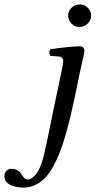

<svg xmlns="http://www.w3.org/2000/svg" viewBox="-100 -644 429 862"><path d="M145 -175.8 175.8 -320.8Q184.1 -360.4 184.1 -370.1Q184.1 -377.9 179.4 -383.8Q174.8 -389.6 166 -390.1L126 -393.1Q121.6 -399.9 121.3 -408.2Q121.1 -416.5 126 -422.9Q216.3 -436 257.8 -436Q278.8 -436 278.8 -415Q278.8 -408.7 275.6 -394.3Q272.5 -379.9 267.1 -357.7Q261.7 -335.4 258.8 -319.8L241.2 -233.9Q229 -175.3 219 -132.8Q209 -90.3 195.6 -42.5Q182.1 5.4 168.9 38.8Q155.8 72.3 138.2 104.2Q120.6 136.2 101.6 155.5Q82.5 174.8 58.1 186.5Q33.7 198.2 5.9 198.2Q-31.2 198.2 -55.7 185.1Q-80.1 171.9 -80.1 147Q-80.1 131.3 -70.8 122.6Q-61.5 113.8 -49.8 113.8Q-32.2 113.8 -20.5 121.3Q-8.8 128.9 -3.9 137.9Q1 147 8.1 154.5Q15.1 162.1 23.9 162.1Q42 162.1 61.8 138.2Q81.5 114.3 96.2 56.2Q106.4 15.1 122.1 -63.7Q137.7 -142.6 145 -175.8ZM206.1 -574.2Q206.1 -594.2 220.9 -609.1Q235.8 -624 257.8 -624Q279.3 -624 294.2 -608.9Q309.1 -593.8 309.1 -573.2Q309.1 -553.7 293.7 -538.3Q278.3 -522.9 256.8 -522.9Q235.8 -522.9 220.9 -538.3Q206.1 -553.7 206.1 -574.2Z"/></svg>

Font: Common Serif News
Style: Italic
Weight: 450
Italic angle: -12°
Designer: Philipp H. Poll, Khaled Hosny
Foundry: Stefan Peev, Context Ltd.
Version: Version 1.026